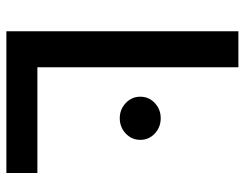

<svg xmlns="http://www.w3.org/2000/svg" viewBox="-103 -665 768 602"><g transform="rotate(90 281.0 -364.0)"><path d="M78.1 0V-727.5H190.9V-97.2H522.5V0ZM350.6 -355.5Q322.8 -355.5 303 -374.3Q283.2 -393.1 283.2 -419.9Q283.2 -446.8 303 -465.3Q322.8 -483.9 350.6 -483.9Q378.9 -483.9 398.7 -465.3Q418.5 -446.8 418.5 -419.9Q418.5 -393.1 398.7 -374.3Q378.9 -355.5 350.6 -355.5Z"/></g></svg>

Font: V-Inter
Style: Medium-500
Weight: 500
Designer: Rasmus Andersson
Foundry: rsms
Version: Version 4.000;git-4146feb